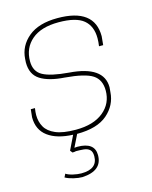

<svg xmlns="http://www.w3.org/2000/svg" viewBox="-112 -610 705 890"><g transform="rotate(-15 240.0 -165.0)"><path d="M172 206Q154 206 130.5 200.5Q107 195 91 186L99 170Q111 178 132.5 183Q154 188 172 188Q250 188 250 126Q250 104 239 94.5Q228 85 209.5 83.5Q191 82 174 82Q167 84 157 84L148 73L181 5Q104 2 61 -30Q18 -62 18 -122L22 -160H42Q39 -142 39 -127Q39 -95 53.5 -69.5Q68 -44 103 -29Q138 -14 200 -14Q285 -14 332.5 -53Q380 -92 380 -154Q380 -206 344 -229.5Q308 -253 212 -261Q137 -266 96.5 -291.5Q56 -317 56 -375L57 -392Q61 -454 110.5 -495Q160 -536 250 -536Q427 -536 427 -402L423 -360H403Q406 -380 406 -398Q406 -456 370 -486Q334 -516 250 -516Q166 -516 121 -477.5Q76 -439 76 -375Q76 -326 113.5 -305.5Q151 -285 237 -278Q401 -266 401 -164L399 -141Q395 -79 346 -36.5Q297 6 200 6L171 65L185 64Q268 64 268 126Q268 201 172 206Z"/></g></svg>

Font: Tanohe Sans Thin
Style: Italic
Weight: 100
Designer: Village Type and Design LLC & Cristiano Sobral
Foundry: Cooper Hewitt Smithsonian Design Museum
Version: Version 1.00;September 29, 2021;FontCreator 13.0.0.2655 64-b